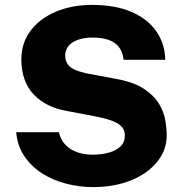

<svg xmlns="http://www.w3.org/2000/svg" viewBox="-20 -752 743 782"><path d="M358 10Q303 10 249.8 -3.8Q196.5 -17.5 152.5 -45.2Q108.5 -73 79.8 -115Q51 -157 46 -213.5H220Q226.5 -184 245 -163.8Q263.5 -143.5 292.2 -132.8Q321 -122 357 -122Q392 -122 422 -130Q452 -138 470.2 -155Q488.5 -172 488.5 -200.5Q488.5 -225 471.8 -239.8Q455 -254.5 427.5 -263.2Q400 -272 368 -278L250 -300.5Q167.5 -315 118 -366.5Q68.5 -418 67 -506Q66 -576.5 104.8 -627.2Q143.5 -678 209 -705Q274.5 -732 354.5 -732Q450.5 -732 516.8 -703Q583 -674 617.5 -623.2Q652 -572.5 653 -508.5H483.5Q480 -541.5 463.5 -561.5Q447 -581.5 420.2 -590.2Q393.5 -599 358 -599Q329 -599 308 -593.2Q287 -587.5 273 -577.5Q259 -567.5 252.2 -554.2Q245.5 -541 245.5 -526.5Q245.5 -498.5 263.8 -481.2Q282 -464 334 -453L451.5 -431Q523.5 -418 565 -391Q606.5 -364 627 -330.2Q647.5 -296.5 653.2 -262.5Q659 -228.5 659 -200.5Q659 -141 620.2 -93Q581.5 -45 513.8 -17.5Q446 10 358 10Z"/></svg>

Font: Public Sans Thin ExtraBold
Style: Regular
Weight: 800
Version: Version 1.007